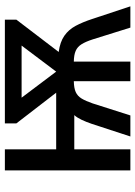

<svg xmlns="http://www.w3.org/2000/svg" viewBox="102 -682 579 824"><g transform="rotate(-90 392.0 -269.5)"><path d="M720.2 -538.6V-489.3L581.5 -307.6Q624.5 -301.8 650.9 -283.4Q677.2 -265.1 693.4 -235.1Q709.5 -205.1 723.1 -163.6L777.3 0H686L635.3 -162.1Q625.5 -192.4 614.5 -209.7Q603.5 -227.1 586.4 -234.6Q569.3 -242.2 540 -242.7V0H456.1V-242.7Q426.3 -242.2 409.2 -234.4Q392.1 -226.6 381.6 -209.2Q371.1 -191.9 360.8 -162.1L309.1 0H218.8L272.9 -165.5Q281.2 -189.9 290.5 -209.5Q299.8 -229 310.5 -240.7H163.6V0H73.2V-538.6H163.6V-318.4H406.7L274.9 -489.3V-538.6ZM608.9 -466.8H385.3L497.1 -318.4Z"/></g></svg>

Font: Open Sans SemiCondensed Medium
Style: Regular
Weight: 500
Width: 4
Designer: Monotype Design Team
Foundry: Monotype Imaging Inc.
Version: Version 3.000